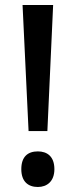

<svg xmlns="http://www.w3.org/2000/svg" viewBox="-20 -734 302 766"><path d="M169 -211 192 -714H70L94 -211ZM65 -59C65 -10 92 12 131 12C167 12 197 -10 197 -59C197 -110 168 -130 131 -130C91 -130 65 -109 65 -59Z"/></svg>

Font: Noto Sans Myanmar SemiCondensed Medium
Style: Regular
Weight: 500
Width: 4
Designer: Monotype Design Team
Foundry: Monotype Imaging Inc.
Version: Version 2.107